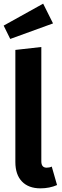

<svg xmlns="http://www.w3.org/2000/svg" viewBox="-22 -1014 340 1050"><path d="M214 -994 268 -886 34 -801 -2 -874ZM199 16Q134 16 98 -21.5Q62 -59 62 -128V-741L204 -757V-132Q204 -97 233 -97Q249 -97 261 -103L290 -2Q249 16 199 16Z"/></svg>

Font: Fira Sans SemiBold
Style: Regular
Weight: 600
Designer: bBox Type GmbH & Carrois Corporate GbR & Edenspiekermann AG
Foundry: bBox Type GmbH & Carrois Corporate GbR & Edenspiekermann AG
Version: Version 4.301;PS 004.301;hotconv 1.0.88;makeotf.lib2.5.64775